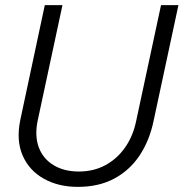

<svg xmlns="http://www.w3.org/2000/svg" viewBox="-20 -718 717 750"><path d="M284 12Q208 12 151 -20Q94 -52 68.5 -110.5Q43 -169 59 -248L155 -698H224L127 -246Q115 -187 131.5 -142.5Q148 -98 189 -73Q230 -48 288 -48Q346 -48 392 -73Q438 -98 469 -142.5Q500 -187 512 -246L609 -698H677L580 -246Q564 -169 525.5 -111Q487 -53 426.5 -20.5Q366 12 284 12Z"/></svg>

Font: Azeret Mono Thin ExtraLight
Style: Italic
Weight: 250
Italic angle: -12°
Version: Version 1.002